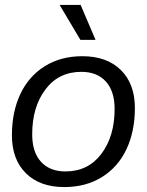

<svg xmlns="http://www.w3.org/2000/svg" viewBox="-20 -756 601 786"><path d="M248 -54.2Q340.8 -54.2 395 -126.2Q449.2 -198.2 449.2 -310.1Q449.2 -382.8 413.3 -422.4Q377.4 -461.9 313 -461.9Q220.2 -461.9 166 -389.9Q111.8 -317.9 111.8 -206.1Q111.8 -133.3 147.7 -93.8Q183.6 -54.2 248 -54.2ZM243.2 9.8Q143.1 9.8 85.9 -46.9Q28.8 -103.5 28.8 -202.1Q28.8 -297.4 63 -370.4Q97.2 -443.4 162.8 -484.6Q228.5 -525.9 316.9 -525.9Q417.5 -525.9 474.9 -469.2Q532.2 -412.6 532.2 -314Q532.2 -218.8 498 -145.8Q463.9 -72.8 397.9 -31.5Q332 9.8 243.2 9.8ZM371.1 -592.8H309.1L224.1 -735.8H310.1Z"/></svg>

Font: Creato Display
Style: Italic
Weight: 400
Italic angle: -10°
Version: Version 1.000